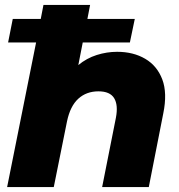

<svg xmlns="http://www.w3.org/2000/svg" viewBox="-20 -762 729 782"><path d="M13 -589 32 -685H146L157 -742H347L336 -685H529L509 -589H317L299 -497Q333 -525 374 -538Q415 -551 457 -551Q523 -551 571.5 -522.5Q620 -494 641 -438.5Q662 -383 645 -300L586 0H396L452 -282Q462 -334 445 -362Q428 -390 381 -390Q332 -390 299 -360Q266 -330 253 -268L199 0H9L127 -589Z"/></svg>

Font: Montserrat ExtraBold
Style: Italic
Weight: 800
Italic angle: -11.3°
Designer: Julieta Ulanovsky
Foundry: Julieta Ulanovsky
Version: Version 9.000; ttfautohint (v1.8.4.7-5d5b)